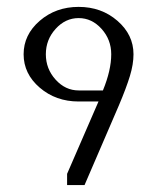

<svg xmlns="http://www.w3.org/2000/svg" viewBox="-20 -532 452 552"><path d="M363.8 -376Q363.8 -347.2 353.5 -313.5Q343.3 -279.8 321.8 -229L223.1 0H172.9V-32.2L263.2 -240.2H206.1Q140.6 -240.2 94.2 -280Q47.9 -319.8 47.9 -376Q47.9 -432.1 94.2 -472.2Q140.6 -512.2 206.1 -512.2Q271.5 -512.2 317.6 -472.2Q363.8 -432.1 363.8 -376ZM206.1 -272H275.9Q299.8 -330.1 299.8 -376Q299.8 -418 272 -449Q244.1 -480 206.1 -480Q168 -480 139.9 -449Q111.8 -418 111.8 -376Q111.8 -334 139.9 -303Q168 -272 206.1 -272Z"/></svg>

Font: Gawaa
Style: Regular
Weight: 400
Designer: T. Christopher White
Version: Version 1.0